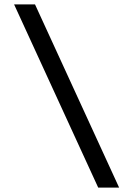

<svg xmlns="http://www.w3.org/2000/svg" viewBox="-20 -766 605 872"><path d="M426 86H521L139 -746H44Z"/></svg>

Font: Bluebird
Style: Li
Weight: 300
Designer: Jasper
Foundry: Cannot Into Space Fonts
Version: Version 0.98